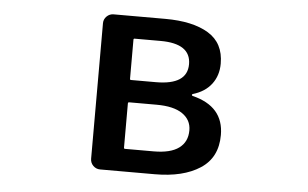

<svg xmlns="http://www.w3.org/2000/svg" viewBox="-44 -614 1087 678"><g transform="rotate(5 500.0 -275.0)"><path d="M333 0Q318.4 0 308.1 -10.3Q297.9 -20.5 297.9 -35.2V-515.6Q297.9 -529.3 308.1 -539.6Q318.4 -549.8 333 -549.8H515.6Q613.3 -549.8 668.9 -516.1Q724.6 -482.4 724.6 -409.2Q724.6 -367.2 701.7 -336.9Q678.7 -306.6 635.7 -293.9Q632.8 -293 632.8 -290.5Q632.8 -288.1 635.7 -287.1Q747.1 -259.8 747.1 -158.2Q747.1 -78.1 687 -39.1Q627 0 526.4 0ZM410.2 -328.1Q410.2 -324.2 414.1 -324.2H502Q613.3 -324.2 613.3 -397.5Q613.3 -470.7 505.9 -470.7H414.1Q410.2 -470.7 410.2 -466.8ZM410.2 -84Q410.2 -80.1 414.1 -80.1H515.6Q575.2 -80.1 605 -102.1Q634.8 -124 634.8 -165Q634.8 -202.1 603.5 -223.6Q572.3 -245.1 511.7 -245.1H414.1Q410.2 -245.1 410.2 -240.2Z"/></g></svg>

Font: Gen Jyuu Gothic L Monospace Medium
Style: Regular
Weight: 500
Designer: [Source Han Sans]
Ryoko NISHIZUKA  (kana & ideographs); Paul D. Hunt (Latin, Greek & Cyrillic); Wenlong ZHANG  (bopomofo
Version: Version 1.002.20150607